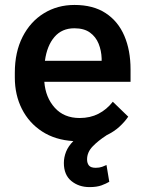

<svg xmlns="http://www.w3.org/2000/svg" viewBox="-20 -558 576 772"><path d="M419.4 172.9Q407.2 180.2 388.2 187.3Q369.1 194.3 339.8 194.3Q296.9 194.3 266.8 169.7Q236.8 145 236.8 97.2Q236.8 74.7 245.6 52.2Q254.4 29.8 274.9 9.3Q202.1 4.9 149.4 -29.3Q96.7 -63.5 68.1 -119.9Q39.6 -176.3 39.6 -246.1V-265.6Q39.6 -348.6 70.8 -409.9Q102.1 -471.2 156.5 -504.6Q210.9 -538.1 279.3 -538.1Q355 -538.1 405 -505.1Q455.1 -472.2 480 -413.8Q504.9 -355.5 504.9 -279.3V-229H158.2Q163.1 -166 200.2 -124.8Q237.3 -83.5 300.3 -83.5Q342.8 -83.5 376 -100.6Q409.2 -117.7 433.6 -148.9L495.6 -88.9Q481.4 -67.9 459.7 -48.1Q438 -28.3 408.2 -14.2H408.7Q374.5 7.8 352.3 31Q330.1 54.2 330.1 83Q330.1 98.1 337.6 107.4Q345.2 116.7 364.7 116.7Q379.4 116.7 390.4 112.8Q401.4 108.9 408.2 105.5ZM278.8 -444.3Q229 -444.3 199 -409.4Q168.9 -374.5 160.6 -313.5H388.7V-322.8Q387.7 -354.5 376.5 -382.3Q365.2 -410.2 341.6 -427.2Q317.9 -444.3 278.8 -444.3Z"/></svg>

Font: Vazirmatn UI FD Medium
Style: Regular
Weight: 500
Designer: Saber Rastikerdar
Foundry: Saber Rastikerdar
Version: Version 33.003